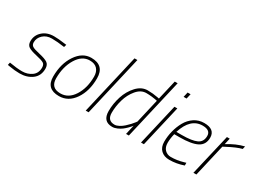

<svg xmlns="http://www.w3.org/2000/svg" viewBox="-36 -1366 2705 2012"><g transform="rotate(30 1317.0 -360.5)"><path d="M470 -464Q381 -477 316.5 -477Q252 -477 211 -439Q170 -401 170 -348Q170 -318 191 -303.5Q212 -289 282.5 -273.5Q353 -258 384 -237.5Q415 -217 415 -168Q415 -83 354.5 -37Q294 9 203 9Q146 9 77 -3L54 -7L61 -39Q151 -23 216 -23Q281 -23 330 -58Q379 -93 379 -161Q379 -199 355.5 -213Q332 -227 262 -242.5Q192 -258 163 -277.5Q134 -297 134 -342Q134 -413 187 -461Q240 -509 324 -509Q379 -509 454 -498L479 -495Z M776 -509Q934 -509 934 -352Q934 -198 863 -94.5Q792 9 679 9Q526 9 526 -139Q526 -295 598 -402Q670 -509 776 -509ZM679 -23Q776 -23 837 -118.5Q898 -214 898 -352Q898 -409 867.5 -443Q837 -477 776 -477Q683 -477 622.5 -377.5Q562 -278 562 -139Q562 -23 679 -23Z M1000 0 1169 -730H1204L1035 0Z M1324 9Q1210 9 1210 -117Q1210 -207 1238.5 -295Q1267 -383 1325.5 -446Q1384 -509 1458 -509Q1521 -509 1581 -497L1601 -493L1656 -730H1691L1522 0H1488L1514 -114Q1510 -109 1503.5 -100.5Q1497 -92 1476 -71Q1455 -50 1434 -34Q1413 -18 1382.5 -4.5Q1352 9 1324 9ZM1594 -462Q1524 -477 1459 -477Q1394 -477 1343.5 -416.5Q1293 -356 1270 -275.5Q1247 -195 1247 -117Q1247 -23 1334 -23Q1358 -23 1387 -38.5Q1416 -54 1440 -76Q1489 -121 1515 -156L1527 -172Z M1669 0 1785 -500H1820L1704 0ZM1816 -638 1830 -698H1866L1852 -638Z M2014 -25Q2088 -25 2163 -47L2187 -54V-21Q2101 9 2015 9Q1951 9 1913 -27.5Q1875 -64 1875 -130Q1875 -196 1891.5 -261Q1908 -326 1939.5 -382.5Q1971 -439 2023.5 -474Q2076 -509 2142 -509Q2272 -509 2272 -406Q2272 -321 2203 -285.5Q2134 -250 1990 -250H1927Q1912 -190 1912 -137Q1912 -84 1941.5 -54.5Q1971 -25 2014 -25ZM1999 -282Q2122 -282 2179 -308.5Q2236 -335 2236 -406Q2236 -477 2141 -477Q1995 -477 1934 -282Z M2303 0 2420 -500H2454L2437 -424Q2537 -487 2634 -510L2626 -475Q2562 -459 2462 -406L2429 -389L2339 0Z"/></g></svg>

Font: Titillium Web ExtraLight
Style: Italic
Weight: 275
Italic angle: -13°
Version: Version 1.002;PS 57.000;hotconv 1.0.70;makeotf.lib2.5.55311